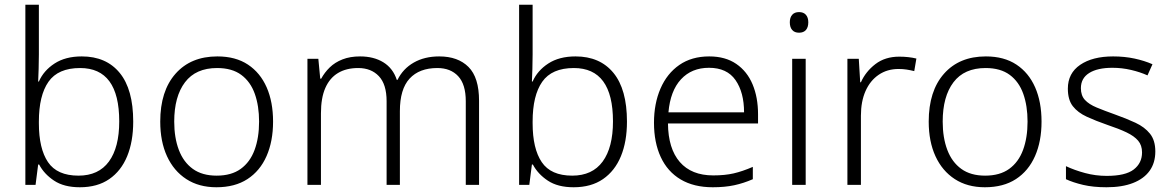

<svg xmlns="http://www.w3.org/2000/svg" viewBox="-20 -780 4940 810"><path d="M317 10Q250 10 208 -18Q166 -46 145 -86H141L130 0H87V-760H144V-550Q144 -521 143 -489Q142 -457 141 -436H144Q164 -482 210 -512Q256 -542 325 -542Q428 -542 485 -472.5Q542 -403 542 -267Q542 -183 516.5 -121Q491 -59 441 -24.5Q391 10 317 10ZM311 -39Q396 -39 439.5 -98.5Q483 -158 483 -268Q483 -493 318 -493Q225 -493 184.5 -435Q144 -377 144 -267V-260Q144 -153 182.5 -96Q221 -39 311 -39Z M893 10Q819 10 766 -24.5Q713 -59 684.5 -121Q656 -183 656 -267Q656 -396 720.5 -469Q785 -542 897 -542Q974 -542 1026 -507.5Q1078 -473 1105 -411.5Q1132 -350 1132 -267Q1132 -184 1104.5 -121.5Q1077 -59 1024 -24.5Q971 10 893 10ZM894 -39Q956 -39 995.5 -67.5Q1035 -96 1054 -147.5Q1073 -199 1073 -267Q1073 -333 1055 -384Q1037 -435 998 -464Q959 -493 896 -493Q806 -493 760.5 -433Q715 -373 715 -267Q715 -199 734.5 -147.5Q754 -96 793.5 -67.5Q833 -39 894 -39Z M1277 0V-532H1323L1331 -448H1335Q1349 -474 1371 -495.5Q1393 -517 1425 -529.5Q1457 -542 1499 -542Q1557 -542 1597.5 -517Q1638 -492 1654 -443H1657Q1680 -490 1725.5 -516Q1771 -542 1833 -542Q1912 -542 1956.5 -497.5Q2001 -453 2001 -355V0H1945V-353Q1945 -424 1913 -458.5Q1881 -493 1825 -493Q1749 -493 1708 -448.5Q1667 -404 1667 -311V0H1611V-353Q1611 -424 1578.5 -458.5Q1546 -493 1491 -493Q1441 -493 1406 -472Q1371 -451 1352.5 -409Q1334 -367 1334 -302V0Z M2400 10Q2333 10 2291 -18Q2249 -46 2228 -86H2224L2213 0H2170V-760H2227V-550Q2227 -521 2226 -489Q2225 -457 2224 -436H2227Q2247 -482 2293 -512Q2339 -542 2408 -542Q2511 -542 2568 -472.5Q2625 -403 2625 -267Q2625 -183 2599.5 -121Q2574 -59 2524 -24.5Q2474 10 2400 10ZM2394 -39Q2479 -39 2522.5 -98.5Q2566 -158 2566 -268Q2566 -493 2401 -493Q2308 -493 2267.5 -435Q2227 -377 2227 -267V-260Q2227 -153 2265.5 -96Q2304 -39 2394 -39Z M2987 10Q2907 10 2851.5 -23Q2796 -56 2767.5 -117.5Q2739 -179 2739 -262Q2739 -343 2766.5 -406.5Q2794 -470 2846 -506Q2898 -542 2972 -542Q3040 -542 3086 -510.5Q3132 -479 3155 -424Q3178 -369 3178 -298V-259H2798Q2799 -153 2848 -96.5Q2897 -40 2989 -40Q3038 -40 3075 -48.5Q3112 -57 3156 -76V-24Q3117 -7 3077.5 1.5Q3038 10 2987 10ZM2800 -306H3119Q3119 -390 3083 -442Q3047 -494 2971 -494Q2898 -494 2853 -445.5Q2808 -397 2800 -306Z M3322 0V-532H3379V0ZM3351 -642Q3332 -642 3322 -653.5Q3312 -665 3312 -686Q3312 -706 3322 -717.5Q3332 -729 3351 -729Q3370 -729 3380 -717.5Q3390 -706 3390 -686Q3390 -665 3380 -653.5Q3370 -642 3351 -642Z M3555 0V-532H3603L3609 -433H3612Q3632 -478 3673 -509.5Q3714 -541 3774 -541Q3793 -541 3811.5 -539Q3830 -537 3846 -533L3837 -480Q3821 -484 3805 -486.5Q3789 -489 3771 -489Q3723 -489 3687 -464.5Q3651 -440 3631.5 -396Q3612 -352 3612 -292V0Z M4135 10Q4061 10 4008 -24.5Q3955 -59 3926.5 -121Q3898 -183 3898 -267Q3898 -396 3962.5 -469Q4027 -542 4139 -542Q4216 -542 4268 -507.5Q4320 -473 4347 -411.5Q4374 -350 4374 -267Q4374 -184 4346.5 -121.5Q4319 -59 4266 -24.5Q4213 10 4135 10ZM4136 -39Q4198 -39 4237.5 -67.5Q4277 -96 4296 -147.5Q4315 -199 4315 -267Q4315 -333 4297 -384Q4279 -435 4240 -464Q4201 -493 4138 -493Q4048 -493 4002.5 -433Q3957 -373 3957 -267Q3957 -199 3976.5 -147.5Q3996 -96 4035.5 -67.5Q4075 -39 4136 -39Z M4648 10Q4592 10 4549.5 0Q4507 -10 4477 -24V-79Q4513 -62 4557.5 -50Q4602 -38 4649 -38Q4728 -38 4763 -65Q4798 -92 4798 -137Q4798 -167 4781.5 -186.5Q4765 -206 4732.5 -221.5Q4700 -237 4652 -253Q4603 -270 4565 -287.5Q4527 -305 4506 -332Q4485 -359 4485 -406Q4485 -471 4537 -506.5Q4589 -542 4676 -542Q4724 -542 4766 -533Q4808 -524 4842 -509L4821 -462Q4790 -476 4751.5 -485Q4713 -494 4673 -494Q4610 -494 4575 -472Q4540 -450 4540 -408Q4540 -377 4557 -358.5Q4574 -340 4606.5 -326.5Q4639 -313 4684 -297Q4732 -280 4770.5 -262Q4809 -244 4831.5 -216Q4854 -188 4854 -141Q4854 -93 4830 -59.5Q4806 -26 4760 -8Q4714 10 4648 10Z"/></svg>

Font: Noto Sans Symbols Light
Style: Regular
Weight: 300
Version: Version 2.002